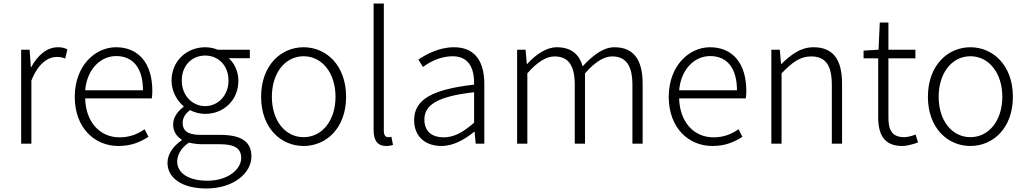

<svg xmlns="http://www.w3.org/2000/svg" viewBox="-20 -815 5821 1089"><path d="M100 0H158V-358C197 -457 254 -492 301 -492C322 -492 332 -490 350 -483L362 -535C345 -544 329 -547 308 -547C246 -547 193 -501 157 -434H155L148 -533H100Z M652 13C729 13 779 -12 822 -39L800 -82C760 -54 715 -36 658 -36C543 -36 466 -127 463 -257H841C843 -270 844 -284 844 -299C844 -455 767 -547 638 -547C517 -547 404 -439 404 -266C404 -91 515 13 652 13ZM463 -303C474 -425 552 -497 639 -497C732 -497 791 -432 791 -303Z M1150 254C1306 254 1406 166 1406 73C1406 -12 1349 -50 1228 -50H1116C1039 -50 1016 -79 1016 -117C1016 -151 1035 -173 1058 -191C1082 -177 1115 -169 1144 -169C1249 -169 1332 -247 1332 -357C1332 -411 1309 -457 1277 -485H1397V-533H1215C1198 -540 1173 -547 1144 -547C1039 -547 953 -469 953 -358C953 -294 987 -241 1021 -213V-209C997 -191 962 -156 962 -110C962 -68 983 -40 1010 -24V-19C961 14 930 61 930 108C930 198 1017 254 1150 254ZM1144 -213C1073 -213 1011 -271 1011 -358C1011 -446 1071 -500 1144 -500C1216 -500 1276 -446 1276 -358C1276 -271 1214 -213 1144 -213ZM1157 210C1048 210 985 166 985 101C985 65 1005 26 1051 -6C1078 0 1106 3 1118 3H1227C1306 3 1348 24 1348 81C1348 145 1273 210 1157 210Z M1702 13C1831 13 1943 -89 1943 -266C1943 -444 1831 -547 1702 -547C1573 -547 1461 -444 1461 -266C1461 -89 1573 13 1702 13ZM1702 -37C1598 -37 1522 -130 1522 -266C1522 -402 1598 -496 1702 -496C1806 -496 1883 -402 1883 -266C1883 -130 1806 -37 1702 -37Z M2170 13C2189 13 2199 10 2209 7L2200 -39C2189 -37 2185 -37 2181 -37C2167 -37 2157 -48 2157 -73V-795H2099V-79C2099 -17 2122 13 2170 13Z M2484 13C2552 13 2616 -24 2670 -68H2672L2678 0H2727V-338C2727 -456 2682 -547 2555 -547C2468 -547 2394 -505 2353 -477L2379 -435C2416 -463 2477 -496 2547 -496C2648 -496 2671 -414 2669 -335C2434 -308 2329 -252 2329 -134C2329 -35 2398 13 2484 13ZM2496 -36C2437 -36 2387 -64 2387 -137C2387 -219 2459 -268 2669 -292V-119C2606 -64 2555 -36 2496 -36Z M2913 0H2971V-399C3027 -463 3078 -495 3125 -495C3204 -495 3240 -444 3240 -333V0H3298V-399C3355 -463 3404 -495 3452 -495C3530 -495 3567 -444 3567 -333V0H3625V-341C3625 -478 3572 -547 3465 -547C3403 -547 3345 -504 3285 -439C3266 -504 3223 -547 3138 -547C3078 -547 3018 -505 2970 -452H2968L2961 -533H2913Z M4021 13C4098 13 4148 -12 4191 -39L4169 -82C4129 -54 4084 -36 4027 -36C3912 -36 3835 -127 3832 -257H4210C4212 -270 4213 -284 4213 -299C4213 -455 4136 -547 4007 -547C3886 -547 3773 -439 3773 -266C3773 -91 3884 13 4021 13ZM3832 -303C3843 -425 3921 -497 4008 -497C4101 -497 4160 -432 4160 -303Z M4355 0H4413V-399C4475 -463 4519 -495 4581 -495C4663 -495 4698 -444 4698 -333V0H4756V-341C4756 -478 4705 -547 4594 -547C4521 -547 4466 -505 4412 -452H4410L4403 -533H4355Z M5098 13C5122 13 5156 4 5187 -7L5173 -52C5154 -44 5128 -37 5108 -37C5037 -37 5019 -81 5019 -148V-484H5172V-533H5019V-687H4970L4963 -533L4878 -528V-484H4961V-152C4961 -53 4993 13 5098 13Z M5484 13C5613 13 5725 -89 5725 -266C5725 -444 5613 -547 5484 -547C5355 -547 5243 -444 5243 -266C5243 -89 5355 13 5484 13ZM5484 -37C5380 -37 5304 -130 5304 -266C5304 -402 5380 -496 5484 -496C5588 -496 5665 -402 5665 -266C5665 -130 5588 -37 5484 -37Z"/></svg>

Font: Noto Sans CJK KR Light
Style: Regular
Weight: 300
Designer: Ryoko NISHIZUKA (kana & ideographs); Paul D. Hunt (Latin, Greek & Cyrillic); Wenlong ZHANG (bopomofo); Sandoll Communica
Foundry: Adobe Systems Incorporated
Version: Version 1.004;PS 1.004;hotconv 1.0.82;makeotf.lib2.5.63406